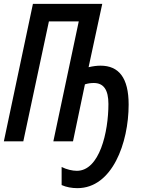

<svg xmlns="http://www.w3.org/2000/svg" viewBox="-21 -734 748 997"><path d="M381 243C562 243 647 8 647 -191C647 -330 596 -393 501 -393C481 -393 460 -390 439 -385L510 -714H150L-1 0H100L233 -623H388L256 0H358L420 -296C435 -301 451 -303 466 -303C517 -303 542 -268 542 -194C542 -48 496 153 378 153C355 153 324 146 299 133V227C324 238 352 243 381 243Z"/></svg>

Font: Noto Sans UI Condensed Medium
Style: Italic
Weight: 500
Width: 3
Italic angle: -12°
Designer: Monotype Design Team
Foundry: Monotype Imaging Inc.
Version: Version 1.901